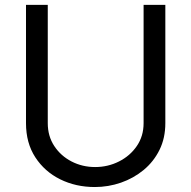

<svg xmlns="http://www.w3.org/2000/svg" viewBox="-20 -747 774 777"><path d="M561.1 -727.3H649.1V-248.6Q649.1 -188.2 625.5 -140.4Q601.9 -92.7 561.3 -59.1Q520.6 -25.6 469.5 -7.8Q418.3 9.9 363.6 9.9Q286.9 9.9 223.7 -21.3Q160.5 -52.6 122.9 -110.4Q85.2 -168.3 85.2 -248.6V-727.3H173.3V-248.6Q173.3 -196 199.6 -156.1Q225.9 -116.1 269.5 -93.6Q313.2 -71 365.1 -71Q416.9 -71 461.6 -93.6Q506.4 -116.1 533.7 -156.1Q561.1 -196 561.1 -248.6Z"/></svg>

Font: Interface
Style: Regular
Weight: 400
Designer: Rasmus Andersson
Foundry: rsms
Version: Version 1.8